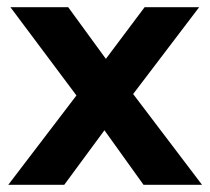

<svg xmlns="http://www.w3.org/2000/svg" viewBox="-20 -515 584 535"><path d="M380 0 271 -152 159 0H3L193 -249L9 -495H170L275 -351L383 -495H535L351 -253L543 0Z"/></svg>

Font: Montserrat Ace
Style: Bold
Weight: 700
Designer: Julieta Ulanovsky
Foundry: Julieta Ulanovsky
Version: Version 1